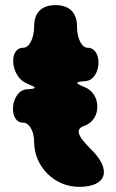

<svg xmlns="http://www.w3.org/2000/svg" viewBox="-20 -778 453 748"><path d="M113 -675C113 -629 94 -592 71 -592C11 -592 22 -478 84 -453C126 -436 126 -433 84 -430C22 -426 9 -300 71 -300C94 -300 113 -267 113 -225C113 -129 192 -50 288 -50C396 -50 417 -116 334 -197C280 -250 273 -276 309 -288C376 -311 376 -413 309 -439C271 -454 271 -459 313 -462C375 -466 383 -592 321 -592C298 -592 280 -629 280 -675C280 -729 250 -758 196 -758C142 -758 113 -729 113 -675Z"/></svg>

Font: Hussar Skorodowane
Style: Bold
Weight: 700
Foundry: Cannot Into Space Fonts
Version: Version 0.892